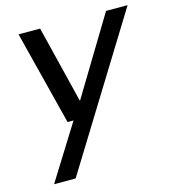

<svg xmlns="http://www.w3.org/2000/svg" viewBox="-108 -593 812 903"><g transform="rotate(-15 298.0 -142.0)"><path d="M44 220 210 -46H181L65 -504H170L263 -127L491 -504H596L149 220Z"/></g></svg>

Font: DM Sans Medium
Style: Italic
Weight: 500
Italic angle: -10°
Designer: Colophon Foundry, Jonny Pinhorn
Foundry: Colophon Foundry
Version: Version 4.004;gftools[0.9.30]